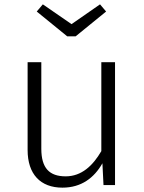

<svg xmlns="http://www.w3.org/2000/svg" viewBox="-20 -851 662 883"><path d="M440 -831 309 -740 177 -831 149 -798 289 -684H328L468 -798ZM509 -565H446V-156C407 -89 355 -40 282 -40C207 -40 170 -78 170 -167V-565H107V-161C107 -50 166 12 267 12C354 12 413 -33 451 -100L456 0H509Z"/></svg>

Font: Glow Sans SC Normal
Style: Regular
Weight: 400
Designer: Ryoko NISHIZUKA (kana, bopomofo & ideographs); Paul D. Hunt (Latin, Greek & Cyrillic); Sandoll Communications, Soo-young
Version: Version 0.93